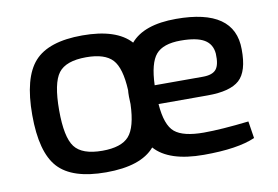

<svg xmlns="http://www.w3.org/2000/svg" viewBox="-61 -599 1027 710"><g transform="rotate(-10 452.5 -244.0)"><path d="M704 -202H519Q525 -122 557 -95.5Q589 -69 666 -69Q731 -69 835 -81L845 -17Q779 12 652 12Q521 12 468 -48Q416 13 285 13Q158 13 105 -45Q52 -103 52 -243Q52 -383 105 -442Q158 -501 285 -501Q413 -501 466 -442Q516 -501 637 -501Q857 -501 857 -348Q858 -265 823 -233.5Q788 -202 704 -202ZM285 -68Q356 -68 385 -100.5Q414 -133 417 -220L416 -248Q416 -264 417 -272Q413 -356 384 -387.5Q355 -419 285 -419Q209 -419 181 -382Q153 -345 153 -243Q153 -142 181 -105Q209 -68 285 -68ZM517 -273H698Q734 -273 748 -290Q762 -307 760 -349Q757 -385 728.5 -402Q700 -419 640 -419Q574 -419 547 -387.5Q520 -356 517 -273Z"/></g></svg>

Font: Exo 2.0 Medium
Style: Regular
Weight: 500
Designer: Natanael Gama
Version: Version 1.001;PS 001.001;hotconv 1.0.70;makeotf.lib2.5.58329